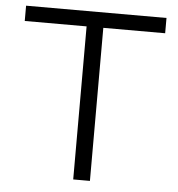

<svg xmlns="http://www.w3.org/2000/svg" viewBox="-51 -753 742 801"><g transform="rotate(5 320.0 -352.5)"><path d="M285 0V-641H26V-705H614V-641H355V0Z"/></g></svg>

Font: Nunito Sans 7pt Light
Style: Regular
Weight: 300
Designer: Vernon Adams
Foundry: Vernon Adams
Version: Version 3.101;gftools[0.9.27]